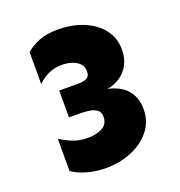

<svg xmlns="http://www.w3.org/2000/svg" viewBox="-125 -774 836 894"><g transform="rotate(-20 293.0 -327.0)"><path d="M251 14.6Q203.1 14.6 157.7 2Q112.3 -10.7 85 -31.2V-190.4Q107.4 -176.8 128.9 -166.5Q150.4 -156.2 172.9 -151.4Q195.3 -146.5 219.7 -146.5Q261.7 -146.5 291 -162.6Q320.3 -178.7 320.3 -214.8Q320.3 -237.3 305.7 -248.5Q291 -259.8 267.1 -263.2Q243.2 -266.6 216.8 -266.6H168V-399.4H216.8Q243.2 -399.4 267.1 -399.4Q291 -399.4 305.7 -407.7Q320.3 -416 320.3 -439.5Q320.3 -463.9 305.7 -478.5Q291 -493.2 268.1 -500.5Q245.1 -507.8 219.7 -507.8Q185.5 -507.8 156.7 -495.6Q127.9 -483.4 99.6 -457V-614.3Q125 -637.7 163.6 -653.3Q202.1 -668.9 255.9 -668.9Q329.1 -668.9 386.2 -645Q443.4 -621.1 475.6 -578.6Q507.8 -536.1 507.8 -480.5Q507.8 -436.5 490.7 -404.8Q473.6 -373 444.8 -354Q416 -335 380.9 -330.1Q416 -323.2 444.8 -305.7Q473.6 -288.1 490.7 -257.8Q507.8 -227.5 507.8 -183.6Q507.8 -124 472.7 -79.6Q437.5 -35.2 378.9 -10.3Q320.3 14.6 251 14.6Z"/></g></svg>

Font: Sen ExtraBold
Style: Regular
Weight: 800
Version: Version 2.000;gftools[0.9.31]